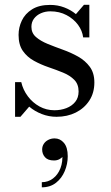

<svg xmlns="http://www.w3.org/2000/svg" viewBox="-20 -490 477 822"><path d="M44.5 10V-138.5H71Q78.5 -105.5 99 -78Q119.5 -50.5 149 -34.2Q178.5 -18 213 -18Q240.5 -18 264 -27Q287.5 -36 302 -53.8Q316.5 -71.5 316.5 -98.5Q316.5 -129.5 298 -148.2Q279.5 -167 250.2 -179Q221 -191 188 -202.2Q155 -213.5 125.8 -229.5Q96.5 -245.5 78 -271.8Q59.5 -298 59.5 -340.5Q59.5 -372.5 73.5 -402Q87.5 -431.5 117.5 -450.2Q147.5 -469 194.5 -469Q227 -469 255.2 -458.2Q283.5 -447.5 305 -429.5L339.5 -469.5H362.5V-330H336Q332.5 -358.5 314 -383.8Q295.5 -409 265 -425.2Q234.5 -441.5 195.5 -441.5Q173.5 -441.5 155 -433.2Q136.5 -425 125.5 -410.2Q114.5 -395.5 114.5 -375Q114.5 -348.5 134 -331.5Q153.5 -314.5 184.2 -302Q215 -289.5 249.2 -277.2Q283.5 -265 314.2 -247.8Q345 -230.5 364.5 -204Q384 -177.5 384 -137Q384 -92.5 362.5 -59.5Q341 -26.5 304.5 -8.2Q268 10 222 10Q189 10 158.8 -1.8Q128.5 -13.5 105 -33.5L67.5 10ZM159 312V290Q186 290 207 274Q228 258 238.8 230.2Q249.5 202.5 246.5 168H253.5Q254.5 173 249.2 179.8Q244 186.5 234 191.8Q224 197 211 197Q185 197 172.8 183.2Q160.5 169.5 160.5 150Q160.5 136.5 167.5 125.8Q174.5 115 186.8 108.8Q199 102.5 214 102.5Q237.5 102.5 253.8 121.8Q270 141 270 179Q270 212 257.2 242.5Q244.5 273 219.8 292.5Q195 312 159 312Z"/></svg>

Font: Bodoni Moda 9pt
Style: Regular
Weight: 400
Designer: Owen Earl
Foundry: indestructible type
Version: Version 2.005